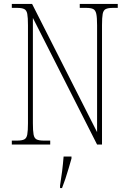

<svg xmlns="http://www.w3.org/2000/svg" viewBox="-20 -734 651 975"><path d="M40 0V-20H66Q91 -20 103 -26Q115 -32 118.5 -51Q122 -70 122 -108V-606Q122 -645 118.5 -663.5Q115 -682 103 -688Q91 -694 66 -694H40V-714H143L473 -63V-606Q473 -645 469 -663.5Q465 -682 453.5 -688Q442 -694 417 -694H385V-714H578V-694H554Q529 -694 517 -688Q505 -682 501.5 -663.5Q498 -645 498 -606V0H473L147 -643V-108Q147 -70 150.5 -51Q154 -32 166 -26Q178 -20 203 -20H235V0ZM285 208Q291 171 295.5 135Q300 99 303 61H343V71Q337 92 329 119.5Q321 147 312 174Q303 201 295 221H285Z"/></svg>

Font: Noto Serif Sinhala Condensed Thin
Style: Regular
Weight: 100
Width: 3
Designer: Jelle Bosma - Monotype Design Team
Foundry: Monotype Imaging Inc.
Version: Version 2.007; ttfautohint (v1.8.4.7-5d5b)